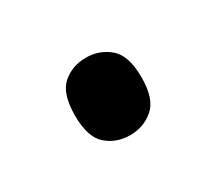

<svg xmlns="http://www.w3.org/2000/svg" viewBox="-45 -494 309 275"><g transform="rotate(-30 110.0 -356.0)"><path d="M110 -292Q87 -292 71 -306Q55 -320 55 -356Q55 -392 71 -406Q87 -420 110 -420Q132 -420 148.5 -406Q165 -392 165 -356Q165 -320 148.5 -306Q132 -292 110 -292Z"/></g></svg>

Font: Noto Serif Thai Condensed
Style: Regular
Weight: 400
Width: 3
Designer: Monotype Design Team
Foundry: Monotype Imaging Inc.
Version: Version 2.002; ttfautohint (v1.8.4.7-5d5b)